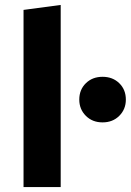

<svg xmlns="http://www.w3.org/2000/svg" viewBox="-20 -755 528 775"><path d="M75 0V-715L225 -735V0ZM300 -353Q300 -393 326.5 -419Q353 -445 394 -445Q435 -445 461.5 -419Q488 -393 488 -353Q488 -314 461.5 -287.5Q435 -261 394 -261Q353 -261 326.5 -287.5Q300 -314 300 -353Z"/></svg>

Font: Radio Canada
Style: Regular
Weight: 400
Designer: Charles Daoud, Etienne Aubert Bonn, Alexandre Saumier Demers, Jacques Le Bailly
Foundry: Radio-Canada
Version: Version 2.104;gftools[0.9.28.dev5+ged2979d]